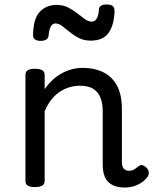

<svg xmlns="http://www.w3.org/2000/svg" viewBox="-20 -823 687 860"><path d="M539 17Q513 17 494 10Q475 3 463 -10Q451 -23 445.5 -42.5Q440 -62 440 -86V-326Q440 -361 429.5 -386.5Q419 -412 397 -425.5Q375 -439 338 -439Q316 -439 294 -433Q272 -427 251 -414Q230 -401 212 -379Q194 -357 180 -325V-11Q180 2 169 8.5Q158 15 136 15Q115 15 104.5 8.5Q94 2 94 -11V-489Q94 -502 104.5 -508.5Q115 -515 136 -515Q158 -515 169 -508.5Q180 -502 180 -489V-424Q195 -445 213 -462.5Q231 -480 253 -492.5Q275 -505 299 -512Q323 -519 350 -519Q402 -519 441.5 -500Q481 -481 503.5 -440.5Q526 -400 526 -334V-96Q526 -83 530 -74.5Q534 -66 541.5 -62Q549 -58 558 -58Q567 -58 574.5 -61Q582 -64 589 -69.5Q596 -75 603 -80Q611 -86 621 -82Q631 -78 638 -70Q646 -60 646.5 -50Q647 -40 641 -31Q630 -16 613.5 -5Q597 6 578 11.5Q559 17 539 17ZM162 -640Q128 -640 128 -666Q129 -739 158 -770Q187 -801 233 -801Q263 -801 285.5 -789.5Q308 -778 326 -763.5Q344 -749 360 -737.5Q376 -726 392 -726Q405 -726 413.5 -740.5Q422 -755 423 -781Q425 -803 457 -803Q477 -803 485 -796Q493 -789 493 -775Q492 -714 467.5 -677.5Q443 -641 386 -641Q357 -641 334 -652.5Q311 -664 292.5 -679.5Q274 -695 258.5 -706.5Q243 -718 228 -718Q216 -718 208 -705Q200 -692 198 -666Q197 -653 188 -646.5Q179 -640 162 -640Z"/></svg>

Font: Playwrite HU
Style: Regular
Weight: 400
Designer: Veronika Burian, José Scaglione
Foundry: TypeTogether
Version: Version 1.002